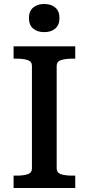

<svg xmlns="http://www.w3.org/2000/svg" viewBox="-20 -942 445 962"><path d="M140 -98V-612Q140 -634 118.5 -641Q97 -648 63 -648H48V-710H357V-648H342Q308 -648 286 -641Q264 -634 264 -612V-98Q264 -76 286 -69Q308 -62 342 -62H357V0H48V-62H63Q97 -62 118.5 -69Q140 -76 140 -98ZM202 -781Q167 -781 146 -799Q125 -817 125 -852Q125 -886 146 -904Q167 -922 202 -922Q236 -922 257 -904Q278 -886 278 -852Q278 -817 257 -799Q236 -781 202 -781Z"/></svg>

Font: Roboto Serif 20pt Medium
Style: Regular
Weight: 500
Version: Version 1.008